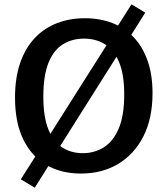

<svg xmlns="http://www.w3.org/2000/svg" viewBox="-20 -798 779 895"><path d="M593 -778 657 -739 579 -615 560 -592 239 -83 232 -66 142 77 77 38 167 -104 180 -119 508 -637 513 -652ZM357 11Q265 11 196 -29Q127 -69 88.5 -148Q50 -227 50 -343Q50 -435 74 -504.5Q98 -574 142 -620.5Q186 -667 245.5 -690Q305 -713 376 -713Q446 -713 504 -690.5Q562 -668 603.5 -624Q645 -580 668 -515Q691 -450 691 -364Q691 -246 648.5 -162.5Q606 -79 531 -34Q456 11 357 11ZM366 -84Q420 -84 463.5 -111Q507 -138 533 -198Q559 -258 559 -358Q559 -451 535 -508.5Q511 -566 469 -592Q427 -618 371 -618Q317 -618 274 -592Q231 -566 206.5 -506.5Q182 -447 182 -347Q182 -254 205 -196Q228 -138 269.5 -111Q311 -84 366 -84Z"/></svg>

Font: Bitter Thin SemiBold
Style: Regular
Weight: 600
Version: Version 2.002